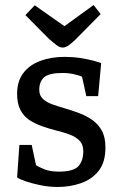

<svg xmlns="http://www.w3.org/2000/svg" viewBox="-20 -732 482 763"><path d="M210 11Q174 11 140.5 4Q107 -3 82 -11.5Q57 -20 48 -27L57 -156H106L123 -76Q134 -68 157 -59Q180 -50 213 -50Q272 -50 291.5 -71.5Q311 -93 311 -131Q311 -158 295.5 -173.5Q280 -189 255 -198Q230 -207 201 -214Q174 -221 147 -230.5Q120 -240 97.5 -254.5Q75 -269 61.5 -294.5Q48 -320 48 -359Q48 -409 72.5 -441.5Q97 -474 140 -490Q183 -506 237 -506Q269 -506 298.5 -501.5Q328 -497 350.5 -491Q373 -485 382 -481L370 -350H323L306 -427Q299 -431 276.5 -436.5Q254 -442 229 -442Q175 -442 155.5 -425Q136 -408 136 -375Q136 -353 150 -339.5Q164 -326 187.5 -317.5Q211 -309 239 -301Q266 -293 294.5 -282.5Q323 -272 346.5 -255.5Q370 -239 384.5 -213Q399 -187 399 -146Q399 -87 372 -53Q345 -19 301.5 -4Q258 11 210 11ZM229 -543Q217 -543 203.5 -553.5Q190 -564 175 -577L81 -672L118 -711L236 -628L352 -712L380 -676L282 -577Q267 -562 254 -552.5Q241 -543 229 -543Z"/></svg>

Font: Faustina Light Medium
Style: Regular
Weight: 500
Version: Version 1.200